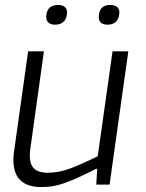

<svg xmlns="http://www.w3.org/2000/svg" viewBox="-20 -748 590 778"><path d="M204 -648Q184 -648 174.5 -658Q165 -668 168 -689Q171 -709 183 -718.5Q195 -728 215 -728Q234 -728 244 -718.5Q254 -709 251 -689Q248 -668 235.5 -658Q223 -648 204 -648ZM416 -648Q375 -648 381 -689Q386 -728 427 -728Q446 -728 456 -718.5Q466 -709 463 -689Q460 -668 447.5 -658Q435 -648 416 -648ZM148 10Q17 10 37 -135L94 -540H158L104 -153Q95 -96 112 -72Q129 -48 174 -48Q220 -48 269 -67Q318 -86 376 -115L436 -540H500L424 0H370L374 -64H370Q330 -44 299.5 -30Q269 -16 244 -7Q219 2 196 6Q173 10 148 10Z"/></svg>

Font: Plata Sans Light
Style: Italic
Weight: 300
Italic angle: -8°
Designer: Pablo Impallari, Andres Torresi, & Cristiano Sobral
Foundry: Pablo Impallari, Andres Torresi, & Cristiano Sobral
Version: Version 1.00;December 28, 2019;FontCreator 12.0.0.2547 64-bi